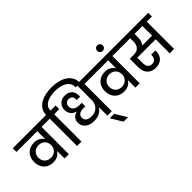

<svg xmlns="http://www.w3.org/2000/svg" viewBox="-28 -1991 3241 3241"><g transform="rotate(-45 1592.5 -370.5)"><path d="M319 -170Q358 -170 387 -183.5Q416 -197 435 -218.5Q454 -240 463 -266.5Q472 -293 472 -319V-320Q472 -347 463 -374Q454 -401 435 -422.5Q416 -444 387 -457Q358 -470 319 -470Q287 -470 259.5 -459.5Q232 -449 211.5 -429.5Q191 -410 179.5 -382.5Q168 -355 168 -321Q168 -286 179.5 -258Q191 -230 211 -210.5Q231 -191 258.5 -180.5Q286 -170 319 -170ZM574 -652V0H472V-181Q447 -138 402 -112Q357 -86 292 -86Q241 -86 199 -103Q157 -120 127 -151.5Q97 -183 81 -227Q65 -271 65 -324Q65 -375 81.5 -417.5Q98 -460 128 -490.5Q158 -521 199.5 -538Q241 -555 292 -555Q357 -555 402 -529Q447 -503 472 -461V-652H-24V-740H696V-652Z M875 0H770V-652H648V-740H770Q772 -808 803.5 -858Q835 -908 888.5 -941Q942 -974 1013 -990Q1084 -1006 1164 -1006Q1245 -1006 1316.5 -988.5Q1388 -971 1442 -936.5Q1496 -902 1527 -851Q1558 -800 1558 -733V-716H1453V-731Q1453 -783 1427 -819Q1401 -855 1359.5 -877.5Q1318 -900 1266.5 -910Q1215 -920 1164 -920Q1114 -920 1063 -911.5Q1012 -903 970.5 -882.5Q929 -862 902.5 -827.5Q876 -793 874 -740H997V-652H875Z M1276 -92Q1230 -92 1190 -103Q1150 -114 1120 -136.5Q1090 -159 1073 -191.5Q1056 -224 1056 -268Q1056 -301 1066.5 -326.5Q1077 -352 1094.5 -370Q1112 -388 1133.5 -398.5Q1155 -409 1176 -413V-416Q1152 -422 1129 -435Q1106 -448 1088.5 -468Q1071 -488 1060 -516.5Q1049 -545 1049 -581Q1049 -618 1062 -649Q1075 -680 1098.5 -702.5Q1122 -725 1154 -737Q1186 -749 1225 -749Q1265 -749 1297 -737Q1329 -725 1350.5 -703.5Q1372 -682 1383.5 -652Q1395 -622 1395 -587Q1395 -580 1394.5 -570Q1394 -560 1393 -552H1314Q1315 -561 1315 -566Q1315 -571 1315 -575Q1315 -611 1292.5 -636Q1270 -661 1228 -661Q1186 -661 1162.5 -634.5Q1139 -608 1139 -570Q1139 -543 1150 -522Q1161 -501 1180.5 -487Q1200 -473 1226.5 -466Q1253 -459 1284 -459H1342V-374H1288Q1226 -374 1194.5 -348Q1163 -322 1163 -279Q1163 -228 1202 -203.5Q1241 -179 1301 -179Q1343 -179 1378.5 -193Q1414 -207 1439.5 -233Q1465 -259 1479.5 -294.5Q1494 -330 1494 -374V-740H1719V-652H1599V0H1494V-203Q1463 -151 1407 -121.5Q1351 -92 1276 -92Z M1491 59H1596L1723 265H1615Z M2010 -170Q2049 -170 2078 -183.5Q2107 -197 2126 -218.5Q2145 -240 2154 -266.5Q2163 -293 2163 -319V-320Q2163 -347 2154 -374Q2145 -401 2126 -422.5Q2107 -444 2078 -457Q2049 -470 2010 -470Q1978 -470 1950.5 -459.5Q1923 -449 1902.5 -429.5Q1882 -410 1870.5 -382.5Q1859 -355 1859 -321Q1859 -286 1870.5 -258Q1882 -230 1902 -210.5Q1922 -191 1949.5 -180.5Q1977 -170 2010 -170ZM2265 -652V0H2163V-181Q2138 -138 2093 -112Q2048 -86 1983 -86Q1932 -86 1890 -103Q1848 -120 1818 -151.5Q1788 -183 1772 -227Q1756 -271 1756 -324Q1756 -375 1772.5 -417.5Q1789 -460 1819 -490.5Q1849 -521 1890.5 -538Q1932 -555 1983 -555Q2048 -555 2093 -529Q2138 -503 2163 -461V-652H1667V-740H2387V-652Z M2212 -829Q2183 -829 2164 -848Q2145 -867 2145 -895Q2145 -923 2164 -942Q2183 -961 2212 -961Q2240 -961 2259 -942Q2278 -923 2278 -895Q2278 -867 2259 -848Q2240 -829 2212 -829Z M2794 -568Q2794 -521 2781.5 -484.5Q2769 -448 2746 -421H2982V-652H2794ZM2339 -740H3209V-652H3086V0H2982V-335H2543V-203Q2543 -150 2567.5 -115.5Q2592 -81 2644 -81Q2692 -81 2718 -112Q2744 -143 2744 -193V-205H2845Q2846 -200 2846 -195Q2846 -190 2846 -188Q2846 -98 2793 -44.5Q2740 9 2646 9Q2595 9 2556 -7.5Q2517 -24 2491.5 -53Q2466 -82 2453 -121.5Q2440 -161 2440 -208V-411H2527Q2612 -411 2651 -454Q2690 -497 2690 -568V-652H2339Z"/></g></svg>

Font: SVN-Poppins Medium
Style: Regular
Weight: 500
Designer: Ninad Kale (Devanagari), Jonny Pinhorn (Latin)
Foundry: Indian Type Foundry
Version: Version 3.002 2017; ttfautohint (v1.8.3)